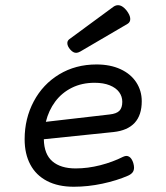

<svg xmlns="http://www.w3.org/2000/svg" viewBox="-20 -711 640 742"><path d="M274.4 -506.8Q262.7 -506.8 252 -519Q240.2 -532.2 240.2 -544.4Q240.2 -553.7 248 -559.6L418 -684.6Q426.8 -690.9 436 -690.9Q452.6 -690.9 468.8 -670.9Q483.4 -651.9 483.4 -637.7Q483.4 -625 472.7 -618.7L290 -511.7Q281.2 -506.8 274.4 -506.8ZM467.8 -108.4Q486.3 -108.4 495.1 -81.1Q498 -70.8 498 -63.5Q498 -52.2 492.4 -44.9Q486.8 -37.6 475.1 -32.2Q431.6 -13.2 375.7 -1.2Q319.8 10.7 265.1 10.7Q204.6 10.7 161.9 -11.5Q119.1 -33.7 97.2 -75Q75.2 -116.2 75.2 -172.9Q75.2 -252.9 110.4 -319.1Q145.5 -385.3 208.7 -423.6Q272 -461.9 353 -461.9Q406.2 -461.9 445.8 -443.6Q485.4 -425.3 506.6 -392.8Q527.8 -360.4 527.8 -319.8Q527.8 -212.4 418.5 -200.7L149.4 -172.9Q150.4 -115.2 182.4 -87.6Q214.4 -60.1 272.5 -60.1Q319.3 -60.1 367.7 -72.5Q416 -85 455.6 -105Q463.4 -108.4 467.8 -108.4ZM157.2 -240.2 403.3 -268.6Q430.7 -271.5 441.7 -283.2Q452.6 -294.9 452.6 -317.4Q452.6 -338.4 440.4 -355Q428.2 -371.6 404.1 -381.3Q379.9 -391.1 345.7 -391.1Q296.4 -391.1 257.6 -371.8Q218.8 -352.5 193.4 -318.4Q168 -284.2 157.2 -240.2Z"/></svg>

Font: Courier Prime Sans
Style: Italic
Weight: 400
Italic angle: -10°
Designer: Alan Dague-Greene
Foundry: Quote-Unquote Apps
Version: Version 3.020